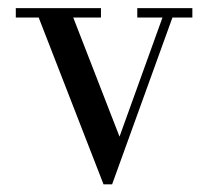

<svg xmlns="http://www.w3.org/2000/svg" viewBox="-20 -452 519 480"><path d="M19.5 -408.2V-431.6H232.4V-408.2H163.1L278.8 -110.4L386.2 -408.2H323.2V-431.6H460.9V-408.2H411.1L260.3 8.8H238.8L76.7 -408.2Z"/></svg>

Font: Theano Didot
Style: Regular
Weight: 400
Designer: Alexey Kryukov
Version: Version 2.0